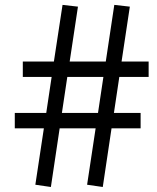

<svg xmlns="http://www.w3.org/2000/svg" viewBox="-20 -744 626 766"><path d="M183 2 121 -7 155 -232H39V-293.5H164.5L186 -437H71V-498.5H195L229.5 -724.5L291 -717.5L258 -498.5H402L436 -724.5L498 -717.5L465 -498.5H573V-437H456L434.5 -293.5H541V-232H425L390 2L327.5 -7L361.5 -232H218ZM227 -293.5H371L392.5 -437H248.5Z"/></svg>

Font: Public Sans Medium
Style: Italic
Weight: 500
Italic angle: -8°
Designer: The Public Sans project authors (U.S. Web Design System). Libre Franklin designed by Pablo Impallari and Rodrigo Fuenzal
Version: Version 1.007; ttfautohint (v1.8.1) -l 8 -r 50 -G 200 -x 14 